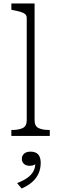

<svg xmlns="http://www.w3.org/2000/svg" viewBox="-20 -778 345 1099"><path d="M178 -758V-90Q178 -56 200.5 -45Q223 -34 262 -34H265V0H45V-34H48Q87 -34 110 -45Q133 -56 133 -90V-675Q133 -689 124 -697Q115 -705 98 -710Q81 -715 55 -720L45 -722V-758ZM104 301 78 270Q114 256 136.5 240Q159 224 170.5 203.5Q182 183 182 158L192 152Q186 161 175.5 166Q165 171 150 171Q129 171 117 160Q105 149 105 131Q105 113 118 101.5Q131 90 155 90Q184 90 198.5 106Q213 122 213 154Q213 188 200.5 215.5Q188 243 164 264Q140 285 104 301Z"/></svg>

Font: Roboto Serif Thin
Style: Regular
Weight: 250
Designer: Greg Gazdowicz
Foundry: Commercial Type
Version: Version 1.004